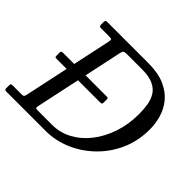

<svg xmlns="http://www.w3.org/2000/svg" viewBox="-208 -972 1194 1194"><g transform="rotate(45 389.0 -375.0)"><path d="M-40 -16V-39Q-40 -51 -35.5 -53Q-31 -55 -19 -55H57Q70 -55 73.5 -60.8Q77 -66.5 79 -76L205.5 -669Q209.5 -687 205.5 -691Q201.5 -695 179 -695H116Q102 -695 99.5 -699.5Q97 -704 97 -718V-729Q97 -742 99.8 -746Q102.5 -750 115 -750H473Q560.5 -750 618.5 -724.5Q676.5 -699 710.5 -657.2Q744.5 -615.5 758.8 -565.2Q773 -515 773 -465Q773 -362.5 734.8 -277.5Q696.5 -192.5 631.8 -130.2Q567 -68 486.8 -34Q406.5 0 323 0H-24Q-33.5 0 -36.8 -3Q-40 -6 -40 -16ZM199 -55H323Q392 -55 452.8 -87.8Q513.5 -120.5 559.5 -179.2Q605.5 -238 631.8 -316.2Q658 -394.5 658 -485Q658 -527 651.8 -564.8Q645.5 -602.5 627 -632Q608.5 -661.5 571.5 -678.2Q534.5 -695 473 -695H343Q321.5 -695 315.5 -690.8Q309.5 -686.5 305.5 -669L179 -76Q176 -63 179 -59Q182 -55 199 -55ZM55 -420H435.9Q446.2 -420 448.9 -417.5Q451.7 -415 451.7 -406V-381.5Q451.7 -372.5 449.2 -368.8Q446.8 -365 434.6 -365H53.8Q42.3 -365 40.1 -367.8Q38 -370.5 38 -380V-406Q38 -414.5 41.7 -417.2Q45.3 -420 55 -420Z"/></g></svg>

Font: Besley*
Style: Italic
Weight: 400
Italic angle: -13°
Designer: Owen Earl
Foundry: indestructible type*
Version: Version 2.000; ttfautohint (v1.8.3)